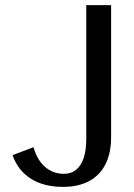

<svg xmlns="http://www.w3.org/2000/svg" viewBox="-20 -720 523 750"><path d="M226 10Q151 10 100.5 -22Q50 -54 29 -114L111 -145Q125 -95 156 -68Q187 -41 230 -41Q258 -41 277.5 -57Q297 -73 307 -103.5Q317 -134 317 -177V-700H414V-183Q414 -122 392 -78.5Q370 -35 328 -12.5Q286 10 226 10Z"/></svg>

Font: Sutasoma
Style: Regular
Weight: 400
Designer: Izhar Fathurrohim, Akbar Rohmanto, Arusyal Khofiqoini
Foundry: Kiwari Kolektiv
Version: Version 1.102